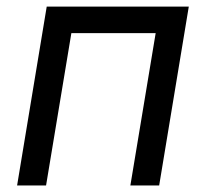

<svg xmlns="http://www.w3.org/2000/svg" viewBox="-20 -566 628 586"><path d="M556.2 -545.9 465.8 0H377.9L455.1 -464.8H197.8L120.6 0H32.2L122.6 -545.9Z"/></svg>

Font: Inter Variable
Style: Italic
Weight: 400
Italic angle: -9.39999°
Designer: Rasmus Andersson
Foundry: rsms
Version: Version 4.001;git-9221beed3